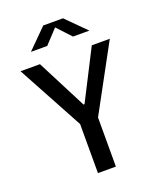

<svg xmlns="http://www.w3.org/2000/svg" viewBox="-168 -1043 955 1147"><g transform="rotate(-20 310.0 -470.0)"><path d="M367 0V-312L594 -730H479.5L318.5 -414.5H312L150 -730H26.5L253 -312V0ZM124.5 -817.5H228L310 -905.5L392 -817.5H496L373 -940.5H247.5Z"/></g></svg>

Font: Monaspace Neon Medium
Style: Regular
Weight: 500
Designer: Riley Cran & the Lettermatic Team
Foundry: Lettermatic
Version: Version 1.200 (Monaspace Neon)